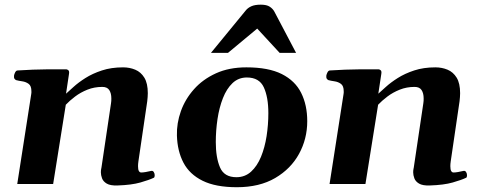

<svg xmlns="http://www.w3.org/2000/svg" viewBox="-20 -781 2056 815"><path d="M605 -351.1 567.4 -95.2Q565.9 -84.5 565.9 -75.7Q565.9 -61 569.6 -54.9Q573.2 -48.8 579.6 -48.8Q586.4 -48.8 598.6 -50.8Q610.8 -52.7 620.1 -55.2Q628.4 -57.6 632.6 -51Q636.7 -44.4 636.7 -37.1Q636.7 -28.3 632.8 -26.4Q613.3 -17.1 575.7 -6.3Q538.1 4.4 478.5 6.3Q448.2 7.3 433.1 -1.7Q418 -10.7 413.1 -24.2Q408.2 -37.6 408.2 -49.3Q408.2 -57.6 409.4 -63.5Q410.6 -69.3 410.6 -69.3L451.2 -342.3Q452.1 -347.7 452.4 -353Q452.6 -358.4 452.6 -363.3Q452.6 -385.3 443.8 -398.7Q435.1 -412.1 414.1 -412.1Q380.4 -412.1 351.1 -400.4Q321.8 -388.7 298.6 -371.1Q275.4 -353.5 259.3 -336.4L205.6 0H53.2L112.3 -379.9Q113.3 -383.8 113.3 -387.2Q113.3 -390.6 113.3 -393.6Q113.3 -416.5 101.6 -425Q89.8 -433.6 74.5 -435.8Q59.1 -438 48.3 -440.9Q43.5 -443.4 41 -447.3Q38.6 -451.2 39.6 -460.4Q40.5 -466.3 44.4 -473.9Q48.3 -481.4 54.2 -481.9Q122.6 -486.3 177.2 -486.6Q231.9 -486.8 261.2 -486.8Q265.1 -486.8 270 -482.9Q274.9 -479 272.9 -467.3L260.3 -383.3Q272 -393.6 292.2 -412.1Q312.5 -430.7 342.5 -449.7Q372.6 -468.8 412.4 -481.9Q452.1 -495.1 502.4 -495.1Q530.3 -495.1 554.2 -485.1Q578.1 -475.1 592.8 -451.2Q607.4 -427.2 607.4 -385.3Q607.4 -377.4 606.7 -368.9Q606 -360.4 605 -351.1Z M731 -205.6Q729.5 -257.8 747.8 -309.1Q766.1 -360.4 803.5 -402.3Q840.8 -444.3 896.5 -469.7Q952.1 -495.1 1025.9 -495.1Q1119.6 -495.1 1176.3 -466.6Q1232.9 -438 1258.5 -386.5Q1284.2 -335 1284.2 -266.6Q1284.2 -191.9 1249.5 -128.2Q1214.8 -64.5 1148.2 -25.4Q1081.5 13.7 985.4 13.7Q895.5 13.7 840.1 -13.7Q784.7 -41 758.8 -90.3Q732.9 -139.6 731 -205.6ZM983.4 -28.8Q1020 -28.8 1045.9 -52.5Q1071.8 -76.2 1087.9 -115.5Q1104 -154.8 1111.6 -203.1Q1119.1 -251.5 1119.1 -300.8Q1119.1 -368.2 1099.9 -410.2Q1080.6 -452.1 1027.8 -452.1Q992.2 -452.1 967 -428.2Q941.9 -404.3 926.3 -364.5Q910.6 -324.7 903.3 -275.9Q896 -227.1 896 -177.7Q896 -112.3 913.8 -70.6Q931.6 -28.8 983.4 -28.8ZM875.5 -556.6 1022.9 -736.3Q1031.7 -747.6 1046.9 -754.4Q1062 -761.2 1086.9 -761.2Q1112.3 -761.2 1125.2 -752.4Q1138.2 -743.7 1144.5 -731.9L1236.8 -556.6H1167L1071.8 -659.7L947.8 -556.6Z M1930.7 -351.1 1893.1 -95.2Q1891.6 -84.5 1891.6 -75.7Q1891.6 -61 1895.3 -54.9Q1898.9 -48.8 1905.3 -48.8Q1912.1 -48.8 1924.3 -50.8Q1936.5 -52.7 1945.8 -55.2Q1954.1 -57.6 1958.3 -51Q1962.4 -44.4 1962.4 -37.1Q1962.4 -28.3 1958.5 -26.4Q1939 -17.1 1901.4 -6.3Q1863.8 4.4 1804.2 6.3Q1773.9 7.3 1758.8 -1.7Q1743.7 -10.7 1738.8 -24.2Q1733.9 -37.6 1733.9 -49.3Q1733.9 -57.6 1735.1 -63.5Q1736.3 -69.3 1736.3 -69.3L1776.9 -342.3Q1777.8 -347.7 1778.1 -353Q1778.3 -358.4 1778.3 -363.3Q1778.3 -385.3 1769.5 -398.7Q1760.7 -412.1 1739.7 -412.1Q1706.1 -412.1 1676.8 -400.4Q1647.5 -388.7 1624.3 -371.1Q1601.1 -353.5 1585 -336.4L1531.2 0H1378.9L1438 -379.9Q1439 -383.8 1439 -387.2Q1439 -390.6 1439 -393.6Q1439 -416.5 1427.2 -425Q1415.5 -433.6 1400.1 -435.8Q1384.8 -438 1374 -440.9Q1369.1 -443.4 1366.7 -447.3Q1364.3 -451.2 1365.2 -460.4Q1366.2 -466.3 1370.1 -473.9Q1374 -481.4 1379.9 -481.9Q1448.2 -486.3 1502.9 -486.6Q1557.6 -486.8 1586.9 -486.8Q1590.8 -486.8 1595.7 -482.9Q1600.6 -479 1598.6 -467.3L1585.9 -383.3Q1597.7 -393.6 1617.9 -412.1Q1638.2 -430.7 1668.2 -449.7Q1698.2 -468.8 1738 -481.9Q1777.8 -495.1 1828.1 -495.1Q1856 -495.1 1879.9 -485.1Q1903.8 -475.1 1918.5 -451.2Q1933.1 -427.2 1933.1 -385.3Q1933.1 -377.4 1932.4 -368.9Q1931.6 -360.4 1930.7 -351.1Z"/></svg>

Font: Gelasio
Style: Bold Italic
Weight: 700
Italic angle: -8.5°
Designer: Eben Sorkin
Foundry: Eben Sorkin
Version: Version 1.008